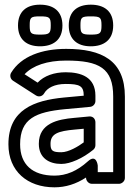

<svg xmlns="http://www.w3.org/2000/svg" viewBox="-20 -761 596 821"><path d="M263 -502C404.8 -502 464 -469.1 464 -348V-25H398V-53C398 -53 392.9 -104.8 356.2 -71.5C309.7 -29.3 262.6 -10 213 -10C118.4 -10 66 -57.9 66 -144C66 -254.5 133.9 -282.1 257.4 -294.1L365.3 -304.1C378.3 -305.3 388 -316.8 388 -329V-352C388 -431.9 325.9 -452 261 -452C212 -452 168.4 -437 140.9 -407.7L85.1 -443.5C120.1 -480.9 182 -502 263 -502ZM263 -552C160.2 -552 70.7 -521.1 27.6 -449.9C20.8 -438.7 24.1 -423.3 35.5 -416L133.5 -353C147.3 -344.1 162.5 -350.5 168.8 -361.8C181.7 -384.8 212.8 -402 261 -402C321.1 -402 338 -393.4 338 -351.8L252.6 -343.9C126.2 -331.6 16 -292.4 16 -144C16 -29.1 97 40 213 40C260.4 40 305.3 25.9 348 -2V0C348 10.7 357.9 25 373 25H489C499.7 25 514 15.1 514 0V-348C514 -503.2 414.4 -552 263 -552ZM146 -146C146 -84.4 191.1 -60 242 -60C262.5 -60 284.2 -66.1 308.1 -76.6C332.4 -87.3 355.9 -102.1 378.8 -120.6C384.6 -125.3 388 -132.7 388 -140V-238C388 -248.7 381.2 -264.8 360.7 -262.9L296.7 -256.9C228.3 -250.9 146 -234.7 146 -146ZM242 -110C204.5 -110 196 -116.6 196 -146C196 -188.9 227.2 -200.6 301.3 -207.1L338 -210.5V-152.2C315.3 -135.1 273.2 -110 242 -110ZM368 -691C409.3 -691 414 -686.7 414 -652C414 -617.7 408.2 -613 368 -613C328.3 -613 324 -618.5 324 -652C324 -686.8 328.1 -691 368 -691ZM368 -741C310.4 -741 274 -712 274 -652C274 -593.8 309.4 -563 368 -563C423.8 -563 464 -589.8 464 -652C464 -713.8 425.1 -741 368 -741ZM151 -691C192.3 -691 197 -686.7 197 -652C197 -617.7 191.2 -613 151 -613C111.3 -613 107 -618.5 107 -652C107 -686.8 111.1 -691 151 -691ZM151 -741C93.4 -741 57 -712 57 -652C57 -593.8 92.4 -563 151 -563C206.8 -563 247 -589.8 247 -652C247 -713.8 208.1 -741 151 -741Z"/></svg>

Font: Fog Sans
Style: Outline
Weight: 700
Foundry: Intel Corporation
Version: Version 1.00